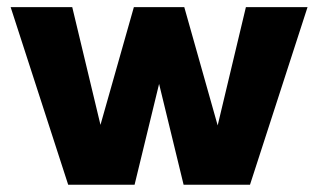

<svg xmlns="http://www.w3.org/2000/svg" viewBox="-20 -508 875 528"><path d="M667.5 0H484.9L417.5 -277.3L350.1 0H167.5L9.3 -488.3H178.7L256.3 -164.6L348.1 -488.3H486.8L578.6 -163.1L656.2 -488.3H825.7Z"/></svg>

Font: Kumbh Sans ExtraBold
Style: Regular
Weight: 800
Version: Version 1.005